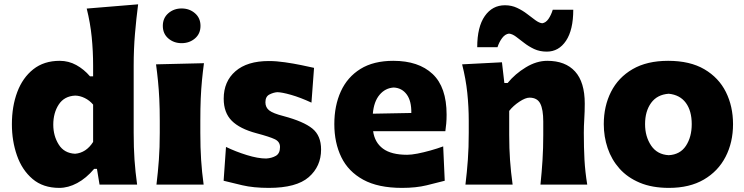

<svg xmlns="http://www.w3.org/2000/svg" viewBox="-20 -871 3512 906"><path d="M259.8 15.6Q183.1 15.6 133.5 -26.6Q84 -68.8 60.1 -137.2Q36.1 -205.6 36.1 -284.7Q36.1 -369.1 61.5 -436.8Q86.9 -504.4 137.2 -544.2Q187.5 -584 261.7 -584Q303.7 -584 340.1 -564Q376.5 -543.9 404.8 -510.7H419.4V-560.5Q419.4 -629.4 412.8 -695.8Q406.2 -762.2 389.2 -830.6L631.8 -850.6Q623 -783.7 616.9 -711.4Q610.8 -639.2 610.8 -560.5V-244.6Q610.8 -173.8 614.7 -116.9Q618.7 -60.1 627 0H449.7L437.5 -74.2H424.3Q386.7 -29.8 344.2 -7.1Q301.8 15.6 259.8 15.6ZM334.5 -145.5Q386.7 -149.9 419.4 -201.2V-377.4Q402.3 -397.5 379.9 -408.4Q357.4 -419.4 335 -419.9Q283.2 -417.5 257.3 -377.9Q231.4 -338.4 231.4 -282.7Q231.4 -230 257.1 -189Q282.7 -147.9 334.5 -145.5Z M748.3 -748.9Q748.3 -786 774.3 -808.5Q800.4 -831.1 836.9 -831.1Q874 -831.1 900 -808.5Q926.1 -786 926.1 -748.9Q926.1 -711.9 900 -689.6Q874 -667.3 836.9 -667.3Q800.4 -667.3 774.3 -689.6Q748.3 -711.9 748.3 -748.9ZM718.3 0Q725.6 -60.1 729.7 -116.9Q733.9 -173.8 733.9 -244.6V-300.8Q733.9 -358.9 731.7 -403.8Q729.5 -448.7 725.6 -488Q721.7 -527.3 716.3 -567.4L942.4 -572.8Q937 -532.2 933.1 -492.2Q929.2 -452.1 927.2 -406Q925.3 -359.9 925.3 -300.8V-244.6Q925.3 -173.8 929 -116.9Q932.6 -60.1 940.9 0Z M1248.5 15.6Q1176.3 15.6 1123.3 3.2Q1070.3 -9.3 1035.2 -18.1L1046.4 -177.7Q1092.8 -155.3 1145 -139.2Q1197.3 -123 1235.8 -123Q1262.2 -124.5 1281.7 -135.7Q1301.3 -147 1301.3 -177.2Q1301.3 -202.1 1277.1 -213.9Q1252.9 -225.6 1190.4 -242.2Q1111.3 -263.2 1073.5 -301.3Q1035.6 -339.4 1035.6 -405.3Q1035.6 -486.8 1091.1 -534.9Q1146.5 -583 1248.5 -583Q1284.2 -583 1324.7 -577.1Q1365.2 -571.3 1401.9 -563.7Q1438.5 -556.2 1461.9 -550.8L1449.7 -386.7Q1397 -411.1 1353 -423.6Q1309.1 -436 1288.1 -436Q1270 -434.6 1251.2 -425Q1232.4 -415.5 1232.4 -388.2Q1232.4 -364.3 1250.2 -350.1Q1268.1 -335.9 1317.9 -323.2Q1412.6 -297.9 1453.9 -264.4Q1495.1 -231 1495.1 -165.5Q1495.1 -85.9 1437 -35.2Q1378.9 15.6 1248.5 15.6Z M1877 15.6Q1764.6 15.6 1694.1 -22.9Q1623.5 -61.5 1590.6 -129.4Q1557.6 -197.3 1557.6 -285.2Q1557.6 -372.6 1588.4 -439.9Q1619.1 -507.3 1680.9 -545.7Q1742.7 -584 1835.9 -584Q1955.1 -584 2021.2 -522Q2087.4 -460 2087.4 -330.1Q2087.4 -306.2 2085.7 -288.1Q2084 -270 2081.5 -252H1740.7Q1748 -198.7 1787.1 -169.7Q1826.2 -140.6 1901.4 -140.6Q1920.9 -140.6 1950 -146.2Q1979 -151.9 2011.2 -160.9Q2043.5 -169.9 2071.3 -180.2L2078.6 -18.1Q2043 -8.8 1993.2 3.4Q1943.4 15.6 1877 15.6ZM1920.9 -337.9Q1921.9 -394.5 1899.2 -425.3Q1876.5 -456.1 1837.9 -458Q1797.9 -455.6 1771 -423.6Q1744.1 -391.6 1739.3 -334.5Z M2176.3 0Q2183.6 -60.1 2187.7 -116.9Q2191.9 -173.8 2191.9 -244.6V-300.8Q2191.9 -366.2 2185.1 -432.4Q2178.2 -498.5 2160.6 -567.4L2348.6 -577.1L2359.9 -479.5H2375.5Q2410.6 -522.5 2461.2 -553.2Q2511.7 -584 2562.5 -584Q2647.9 -584 2693.6 -533.7Q2739.3 -483.4 2739.3 -382.3Q2739.3 -345.2 2737.1 -310.1Q2734.9 -274.9 2734.9 -244.6Q2734.9 -173.8 2738 -116.9Q2741.2 -60.1 2751 0H2530.3Q2536.6 -60.1 2540 -115.7Q2543.5 -171.4 2543.5 -233.9V-297.9Q2543.5 -354.5 2529.3 -382.3Q2515.1 -410.2 2478.5 -410.2Q2459.5 -410.2 2430.7 -391.1Q2401.9 -372.1 2382.8 -347.7V-233.9Q2382.8 -171.4 2386.7 -115.7Q2390.6 -60.1 2398.9 0ZM2560.1 -627.4Q2526.9 -627.4 2500.7 -639.6Q2474.6 -651.9 2453.4 -668.5Q2432.1 -685.1 2414.8 -698Q2397.5 -710.9 2381.8 -712.4Q2363.8 -710.4 2349.6 -691.7Q2335.4 -672.9 2327.6 -648.4H2231.9Q2231.9 -744.1 2267.6 -795.2Q2303.2 -846.2 2362.8 -846.2Q2393.6 -846.2 2419.7 -834Q2445.8 -821.8 2467.3 -805.2Q2488.8 -788.6 2506.6 -775.6Q2524.4 -762.7 2538.6 -761.2Q2555.7 -763.7 2568.1 -781.7Q2580.6 -799.8 2588.4 -825.2H2685.1Q2685.1 -730 2650.9 -678.7Q2616.7 -627.4 2560.1 -627.4Z M3136.7 15.6Q3057.1 15.6 2999 -8.8Q2940.9 -33.2 2903.3 -75.4Q2865.7 -117.7 2847.4 -171.9Q2829.1 -226.1 2829.1 -285.2Q2829.1 -370.1 2863.3 -437.7Q2897.5 -505.4 2965.1 -544.7Q3032.7 -584 3132.8 -584Q3235.8 -584 3303.7 -544.2Q3371.6 -504.4 3405.3 -436.8Q3439 -369.1 3439 -285.2Q3439 -199.2 3403.8 -131.1Q3368.7 -63 3301.3 -23.7Q3233.9 15.6 3136.7 15.6ZM3135.7 -138.7Q3189.5 -141.6 3216.8 -183.1Q3244.1 -224.6 3244.1 -285.2Q3244.1 -348.1 3216.3 -385.7Q3188.5 -423.3 3135.7 -428.7Q3081.1 -424.8 3052.5 -385.5Q3023.9 -346.2 3023.9 -285.2Q3023.9 -226.6 3052.5 -184.1Q3081.1 -141.6 3135.7 -138.7Z"/></svg>

Font: Pinar DS4 ExtraBold
Style: Regular
Weight: 800
Designer: Amin Abedi
Version: Version 3.000